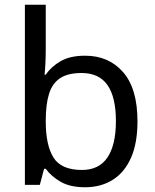

<svg xmlns="http://www.w3.org/2000/svg" viewBox="-20 -780 655 810"><path d="M173 -575Q173 -541 171.5 -511.5Q170 -482 168 -465H173Q196 -499 236 -522Q276 -545 339 -545Q439 -545 499.5 -475.5Q560 -406 560 -268Q560 -176 532.5 -114Q505 -52 455 -21Q405 10 339 10Q276 10 236 -13Q196 -36 173 -68H166L148 0H85V-760H173ZM324 -472Q267 -472 234 -450.5Q201 -429 187 -384.5Q173 -340 173 -271V-267Q173 -168 205.5 -115.5Q238 -63 326 -63Q398 -63 433.5 -116Q469 -169 469 -269Q469 -370 433.5 -421Q398 -472 324 -472Z"/></svg>

Font: ltelugu25
Style: Book
Weight: 400
Designer: Jelle Bosma - Monotype Design Team
Foundry: Monotype Imaging Inc.
Version: Version 2.003